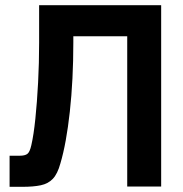

<svg xmlns="http://www.w3.org/2000/svg" viewBox="-20 -720 708 741"><path d="M17 1V-119H56Q76 -119 85.5 -126Q95 -133 101 -160Q110 -199 116.5 -262Q123 -325 127 -401Q131 -477 131 -555V-700H602V0H471V-580H263V-556Q263 -412 249.5 -289Q236 -166 213 -89Q202 -49 184 -30Q166 -11 137.5 -5Q109 1 67 1Z"/></svg>

Font: Zen Kaku Gothic New Black
Style: Regular
Weight: 900
Designer: Yoshimichi Ohira
Foundry: Positype
Version: Version 1.001